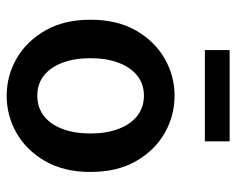

<svg xmlns="http://www.w3.org/2000/svg" viewBox="-88 -624 724 589"><g transform="rotate(90 274.5 -330.0)"><path d="M274 12Q213 12 160 -18.5Q107 -49 74 -106.5Q41 -164 41 -245Q41 -327 74 -384.5Q107 -442 160 -472.5Q213 -503 274 -503Q336 -503 389 -472.5Q442 -442 475 -384.5Q508 -327 508 -245Q508 -164 475 -106.5Q442 -49 389 -18.5Q336 12 274 12ZM274 -82Q310 -82 336 -102Q362 -122 376 -159Q390 -196 390 -245Q390 -294 376 -331Q362 -368 336 -388.5Q310 -409 274 -409Q238 -409 212.5 -388.5Q187 -368 173 -331Q159 -294 159 -245Q159 -196 173 -159Q187 -122 212.5 -102Q238 -82 274 -82ZM134 -596V-672H414V-596Z"/></g></svg>

Font: Source Sans 3 SemiBold
Style: Regular
Weight: 600
Designer: Paul D. Hunt
Foundry: Adobe
Version: Version 3.046;hotconv 1.0.118;makeotfexe 2.5.65603